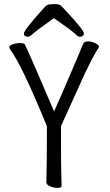

<svg xmlns="http://www.w3.org/2000/svg" viewBox="-20 -912 540 941"><path d="M371 -732Q362 -732 346 -748Q330 -764 244 -823Q157 -761 141.5 -746.5Q126 -732 117 -732Q97 -732 97 -747Q97 -765 199 -877Q209 -888 219.5 -890Q230 -892 252 -892Q273 -892 284 -879.5Q295 -867 313 -848Q391 -764 391 -748Q391 -732 371 -732ZM260 9Q244 9 225.5 1Q207 -7 207 -19Q210 -108 210 -293Q86 -596 29 -671Q25 -677 25 -679Q25 -689 42.5 -695Q60 -701 76 -701Q98 -701 102 -694Q134 -627 245 -366Q275 -431 336 -575Q366 -644 371 -657Q383 -689 388.5 -699Q394 -709 412 -709Q430 -709 447.5 -700Q465 -691 465 -683L464 -679Q441 -646 396 -552L279 -294Q279 -95 280 -74Q282 -25 282 -1Q282 9 260 9Z"/></svg>

Font: Moon Stars Kai T HW
Style: Regular
Weight: 400
Designer: GuiWonder
Version: Version 1.101